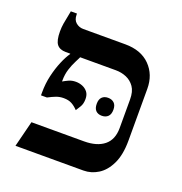

<svg xmlns="http://www.w3.org/2000/svg" viewBox="-119 -751 811 855"><g transform="rotate(20 286.5 -323.5)"><path d="M46 0 77 -123H326Q387 -123 421 -150.5Q455 -178 455 -233V-368Q455 -406 440 -427.5Q425 -449 401.5 -459Q378 -469 351 -469H113Q85 -469 71.5 -486Q58 -503 58 -547Q58 -566 61 -584.5Q64 -603 73 -647H102V-642Q102 -617 117 -604.5Q132 -592 152 -592H351Q426 -592 468.5 -549Q511 -506 511 -439V-194Q511 -127 490.5 -84Q470 -41 437.5 -20.5Q405 0 368 0ZM244 -241Q230 -256 214.5 -264.5Q199 -273 176 -273Q157 -273 141 -267Q125 -261 104 -250H76V-264Q76 -306 85 -344.5Q94 -383 107.5 -415Q121 -447 135 -467V-486H187V-480Q180 -464 169.5 -444Q159 -424 151 -399Q143 -374 143 -345V-340Q153 -346 168 -353Q183 -360 202 -360Q218 -360 233 -354Q248 -348 258 -335.5Q268 -323 268 -302Q268 -279 258.5 -264Q249 -249 244 -241ZM322 -300Q322 -321 332.5 -331.5Q343 -342 361 -342Q379 -342 390 -331.5Q401 -321 401 -300Q401 -278 390 -267.5Q379 -257 361 -257Q343 -257 332.5 -267.5Q322 -278 322 -300Z"/></g></svg>

Font: Noto Serif Hebrew Medium
Style: Regular
Weight: 500
Version: Version 2.003